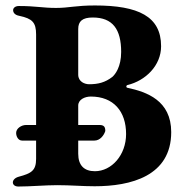

<svg xmlns="http://www.w3.org/2000/svg" viewBox="-20 -677 677 702"><path d="M47 5C90 5 146 0 189 0C239 0 281 4 326 4C458 4 606 -33 606 -194C606 -310 516 -341 446 -356C440 -357 441 -365 446 -366C512 -382 569 -437 569 -508C569 -617 486 -657 327 -657C257 -657 232 -648 185 -648C135 -648 112 -655 49 -655C36 -655 28 -648 28 -640C28 -631 34 -622 51 -619C98 -609 112 -595 112 -551V-220H75C59 -220 39 -208 39 -191C39 -179 46 -163 61 -163H112V-96C112 -53 94 -43 49 -31C34 -27 27 -18 27 -10C27 -2 34 5 47 5ZM266 -220V-291C266 -313 290 -324 312 -324C395 -324 441 -270 441 -187C441 -110 388 -51 327 -51C288 -51 266 -72 266 -115V-163H325C346 -163 360 -182 365 -198C365 -212 361 -220 344 -220ZM266 -404V-571C266 -599 281 -613 319 -613C392 -613 423 -570 423 -487C423 -432 401 -405 391 -396C364 -375 338 -369 306 -369C290 -369 266 -378 266 -404Z"/></svg>

Font: EB Garamond
Style: Bold
Weight: 700
Designer: Georg Duffner and Octavio Pardo
Foundry: Georg Duffner
Version: Version 1.000;PS 001.000;hotconv 1.0.88;makeotf.lib2.5.64775